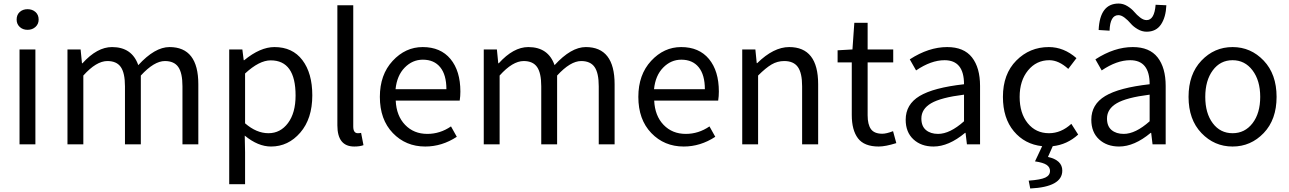

<svg xmlns="http://www.w3.org/2000/svg" viewBox="-20 -826 7378 1099"><path d="M91.8 0V-543H182.6V0ZM75.2 -713.9Q75.2 -741.2 92.8 -757.3Q110.4 -773.4 137.7 -773.4Q165 -773.4 183.1 -757.3Q201.2 -741.2 201.2 -713.9Q201.2 -688.5 183.1 -671.9Q165 -655.3 137.7 -655.3Q110.4 -655.3 92.8 -671.9Q75.2 -688.5 75.2 -713.9Z M366.2 0V-543H441.4L449.2 -463.9H452.1Q536.1 -556.6 621.1 -556.6Q735.4 -556.6 771.5 -453.1Q866.2 -556.6 950.2 -556.6Q1115.2 -556.6 1115.2 -343.8V0H1024.4V-332Q1024.4 -408.2 1000.5 -442.4Q976.6 -476.6 923.8 -476.6Q862.3 -476.6 786.1 -393.6V0H695.3V-332Q695.3 -408.2 671.4 -442.4Q647.5 -476.6 594.7 -476.6Q531.2 -476.6 457 -393.6V0Z M1292 228.5V-543H1367.2L1375 -481.4H1377.9Q1469.7 -556.6 1550.8 -556.6Q1654.3 -556.6 1710.9 -481.9Q1767.6 -407.2 1767.6 -280.3Q1767.6 -146.5 1698.7 -66.9Q1629.9 12.7 1531.2 12.7Q1457 12.7 1380.9 -49.8L1382.8 44.9V228.5ZM1671.9 -279.3Q1671.9 -480.5 1529.3 -480.5Q1463.9 -480.5 1382.8 -405.3V-120.1Q1448.2 -63.5 1516.6 -63.5Q1585 -63.5 1628.4 -121.6Q1671.9 -179.7 1671.9 -279.3Z M2007.8 12.7Q1911.1 12.7 1911.1 -108.4V-795.9H2002V-101.6Q2002 -63.5 2028.3 -63.5Q2037.1 -63.5 2046.9 -65.4L2060.5 4.9Q2040 12.7 2007.8 12.7Z M2414.1 12.7Q2302.7 12.7 2228.5 -64.5Q2154.3 -141.6 2154.3 -271.5Q2154.3 -398.4 2227.5 -477.5Q2300.8 -556.6 2399.4 -556.6Q2502 -556.6 2558.6 -488.3Q2615.2 -419.9 2615.2 -301.8Q2615.2 -275.4 2611.3 -250H2245.1Q2249 -163.1 2298.8 -111.3Q2348.6 -59.6 2425.8 -59.6Q2499 -59.6 2561.5 -102.5L2594.7 -43Q2509.8 12.7 2414.1 12.7ZM2244.1 -315.4H2535.2Q2535.2 -397.5 2500 -440.9Q2464.8 -484.4 2400.4 -484.4Q2340.8 -484.4 2296.4 -439Q2252 -393.6 2244.1 -315.4Z M2749 0V-543H2824.2L2832 -463.9H2835Q2918.9 -556.6 3003.9 -556.6Q3118.2 -556.6 3154.3 -453.1Q3249 -556.6 3333 -556.6Q3498 -556.6 3498 -343.8V0H3407.2V-332Q3407.2 -408.2 3383.3 -442.4Q3359.4 -476.6 3306.6 -476.6Q3245.1 -476.6 3168.9 -393.6V0H3078.1V-332Q3078.1 -408.2 3054.2 -442.4Q3030.3 -476.6 2977.5 -476.6Q2914.1 -476.6 2839.8 -393.6V0Z M3893.6 12.7Q3782.2 12.7 3708 -64.5Q3633.8 -141.6 3633.8 -271.5Q3633.8 -398.4 3707 -477.5Q3780.3 -556.6 3878.9 -556.6Q3981.4 -556.6 4038.1 -488.3Q4094.7 -419.9 4094.7 -301.8Q4094.7 -275.4 4090.8 -250H3724.6Q3728.5 -163.1 3778.3 -111.3Q3828.1 -59.6 3905.3 -59.6Q3978.5 -59.6 4041 -102.5L4074.2 -43Q3989.3 12.7 3893.6 12.7ZM3723.6 -315.4H4014.6Q4014.6 -397.5 3979.5 -440.9Q3944.3 -484.4 3879.9 -484.4Q3820.3 -484.4 3775.9 -439Q3731.4 -393.6 3723.6 -315.4Z M4228.5 0V-543H4303.7L4311.5 -464.8H4314.5Q4408.2 -556.6 4497.1 -556.6Q4663.1 -556.6 4663.1 -343.8V0H4571.3V-332Q4571.3 -408.2 4546.9 -442.4Q4522.5 -476.6 4468.8 -476.6Q4429.7 -476.6 4396.5 -457Q4363.3 -437.5 4319.3 -393.6V0Z M5009.8 12.7Q4926.8 12.7 4891.1 -34.2Q4855.5 -81.1 4855.5 -168V-468.8H4774.4V-538.1L4859.4 -543L4870.1 -695.3H4946.3V-543H5092.8V-468.8H4946.3V-166Q4946.3 -113.3 4965.3 -86.9Q4984.4 -60.5 5030.3 -60.5Q5053.7 -60.5 5091.8 -75.2L5110.4 -6.8Q5047.9 12.7 5009.8 12.7Z M5323.2 12.7Q5252.9 12.7 5208.5 -28.3Q5164.1 -69.3 5164.1 -140.6Q5164.1 -228.5 5243.7 -276.4Q5323.2 -324.2 5498 -343.8Q5498 -481.4 5386.7 -481.4Q5309.6 -481.4 5223.6 -422.9L5187.5 -486.3Q5295.9 -556.6 5401.4 -556.6Q5497.1 -556.6 5543.5 -497.6Q5589.8 -438.5 5589.8 -334V0H5514.6L5506.8 -65.4H5503.9Q5410.2 12.7 5323.2 12.7ZM5349.6 -59.6Q5417 -59.6 5498 -131.8V-284.2Q5365.2 -267.6 5309.6 -234.9Q5253.9 -202.1 5253.9 -147.5Q5253.9 -103.5 5280.3 -81.5Q5306.6 -59.6 5349.6 -59.6Z M6005.9 10.7 5978.5 72.3Q6060.5 90.8 6060.5 150.4Q6060.5 244.1 5877 252.9L5868.2 208Q5936.5 203.1 5963.4 190.4Q5990.2 177.7 5990.2 152.3Q5990.2 130.9 5970.7 117.7Q5951.2 104.5 5904.3 97.7L5945.3 10.7Q5845.7 0 5783.2 -74.7Q5720.7 -149.4 5720.7 -271.5Q5720.7 -402.3 5797.4 -479.5Q5874 -556.6 5983.4 -556.6Q6069.3 -556.6 6141.6 -493.2L6094.7 -431.6Q6040 -481.4 5986.3 -481.4Q5912.1 -481.4 5864.3 -422.9Q5816.4 -364.3 5816.4 -271.5Q5816.4 -177.7 5862.8 -120.6Q5909.2 -63.5 5984.4 -63.5Q6053.7 -63.5 6112.3 -117.2L6151.4 -55.7Q6087.9 2 6005.9 10.7Z M6385.7 12.7Q6315.4 12.7 6271 -28.3Q6226.6 -69.3 6226.6 -140.6Q6226.6 -228.5 6306.2 -276.4Q6385.7 -324.2 6560.5 -343.8Q6560.5 -481.4 6449.2 -481.4Q6372.1 -481.4 6286.1 -422.9L6250 -486.3Q6358.4 -556.6 6463.9 -556.6Q6559.6 -556.6 6606 -497.6Q6652.3 -438.5 6652.3 -334V0H6577.1L6569.3 -65.4H6566.4Q6472.7 12.7 6385.7 12.7ZM6412.1 -59.6Q6479.5 -59.6 6560.5 -131.8V-284.2Q6427.7 -267.6 6372.1 -234.9Q6316.4 -202.1 6316.4 -147.5Q6316.4 -103.5 6342.8 -81.5Q6369.1 -59.6 6412.1 -59.6ZM6543 -644.5Q6516.6 -644.5 6491.7 -659.2Q6466.8 -673.8 6451.7 -691.9Q6436.5 -710 6417.5 -724.6Q6398.4 -739.3 6381.8 -739.3Q6334 -739.3 6331.1 -650.4L6268.6 -654.3Q6275.4 -805.7 6382.8 -805.7Q6409.2 -805.7 6433.1 -791Q6457 -776.4 6472.2 -758.3Q6487.3 -740.2 6506.3 -725.6Q6525.4 -710.9 6543 -710.9Q6587.9 -710.9 6594.7 -798.8L6656.2 -795.9Q6653.3 -727.5 6625.5 -686Q6597.7 -644.5 6543 -644.5Z M7213.4 -64.5Q7139.6 12.7 7035.2 12.7Q6930.7 12.7 6856.9 -64.5Q6783.2 -141.6 6783.2 -271.5Q6783.2 -401.4 6856.9 -479Q6930.7 -556.6 7035.2 -556.6Q7139.6 -556.6 7213.4 -479Q7287.1 -401.4 7287.1 -271.5Q7287.1 -141.6 7213.4 -64.5ZM6921.9 -120.6Q6964.8 -63.5 7035.2 -63.5Q7105.5 -63.5 7149.4 -120.6Q7193.4 -177.7 7193.4 -271.5Q7193.4 -365.2 7149.4 -423.3Q7105.5 -481.4 7035.2 -481.4Q6964.8 -481.4 6921.9 -423.3Q6878.9 -365.2 6878.9 -271.5Q6878.9 -177.7 6921.9 -120.6Z"/></svg>

Font: Nasu
Style: Regular
Weight: 400
Designer: Ryoko NISHIZUKA (kana &amp; ideographs); Paul D. Hunt (Latin, Greek &amp; Cyrillic); Wenlong ZHANG (bopomofo); Sandoll C
Version: Version 2014.1215